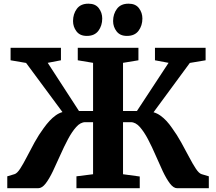

<svg xmlns="http://www.w3.org/2000/svg" viewBox="-20 -996 1144 1016"><path d="M18.5 0V-63L57 -74.5Q70.5 -78.5 86.8 -103.5Q103 -128.5 121.8 -165.2Q140.5 -202 163 -242.8Q185.5 -283.5 211.5 -318.5Q226.5 -339.5 242 -356.2Q257.5 -373 274.5 -385.2Q291.5 -397.5 310.5 -403L118 -663L36 -677V-743H302.5V-677L232.5 -663.5L398 -408.5H472.5V-663.5L391.5 -677V-743H712.5V-677L631 -663.5V-408.5H704.5L872 -663.5L800 -677V-743H1068V-677L984.5 -663L792.5 -402Q811.5 -396.5 828.5 -384.5Q845.5 -372.5 861 -355.8Q876.5 -339 890.5 -318.5Q916.5 -283 939 -242.2Q961.5 -201.5 980.8 -164.8Q1000 -128 1016.5 -103.2Q1033 -78.5 1046.5 -74.5L1085 -63V0H917.5Q898 0 879 -25.2Q860 -50.5 841.2 -90.2Q822.5 -130 803.2 -174.8Q784 -219.5 763.2 -259Q742.5 -298.5 720 -324Q697.5 -349.5 672 -349.5H631V-74L719.5 -62V0H384.5V-63L472.5 -74V-349.5H431.5Q406 -349.5 383.2 -324Q360.5 -298.5 339.5 -259Q318.5 -219.5 298.8 -174.8Q279 -130 260 -90.2Q241 -50.5 221.8 -25.2Q202.5 0 182 0ZM439 -806Q403 -806 384.8 -830Q366.5 -854 366.5 -884.5Q366.5 -922 386.5 -949.2Q406.5 -976.5 447.5 -976.5H448.5Q485 -976.5 503 -952.5Q521 -928.5 521 -898Q521 -860.5 500.8 -833.2Q480.5 -806 440 -806ZM651 -806Q615.5 -806 597 -830Q578.5 -854 578.5 -884.5Q578.5 -922 598.8 -949.2Q619 -976.5 660 -976.5H661Q697.5 -976.5 715.5 -952.5Q733.5 -928.5 733.5 -898Q733.5 -860.5 713.2 -833.2Q693 -806 652 -806Z"/></svg>

Font: Merriweather 20pt ExtraBold
Style: Regular
Weight: 800
Version: Version 2.100